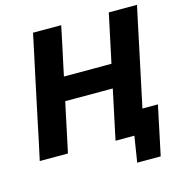

<svg xmlns="http://www.w3.org/2000/svg" viewBox="-123 -825 1037 1089"><g transform="rotate(-15 395.5 -280.5)"><path d="M17 0Q29.5 -57.5 41 -111Q52 -164.5 66.5 -233L117.5 -473.5Q132.5 -542.5 144.2 -597.8Q156 -653 168.5 -713H334Q321.5 -654 310 -598.5Q298 -542.5 283 -473L273.5 -427.5H552.5L562.5 -473.5Q577 -542.5 589 -598.5Q601 -654 613.5 -713H779Q766.5 -654 754.5 -598.5Q742.5 -543 728 -473L677 -233Q671.5 -206.5 666.5 -183Q661.5 -159.5 656.5 -137H747.5Q740 -101 732 -63.5Q724 -26 716.5 10Q701.5 81.5 686.5 152H548.5L572.5 0H462Q474 -57 485.5 -111Q497 -164.5 511.5 -233L523.5 -290.5H244.5L232 -233Q217.5 -164.5 206.2 -111Q195 -57.5 182.5 0Z"/></g></svg>

Font: Heraclito
Style: Bold Italic
Weight: 700
Italic angle: -12°
Designer: Kostas Bartsokas (font) & Cristiano Sobral (main changes)
Foundry: Kostas Bartsokas (font) & Cristiano Sobral (main changes)
Version: Version 1.00;July 8, 2020;FontCreator 13.0.0.2655 64-bit